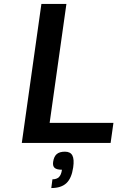

<svg xmlns="http://www.w3.org/2000/svg" viewBox="-20 -720 603 967"><path d="M551.3 -101.1 537.1 0H89.8L188.5 -700.2H314.5L230 -101.1ZM348.6 123Q340.8 177.7 314.5 202.4Q288.1 227.1 238.3 227.1L244.1 183.1Q265.6 183.1 277.1 171.6Q288.6 160.2 292 134.8Q265.6 134.8 255.1 125.5Q244.6 116.2 247.6 95.2Q251.5 68.4 265.6 56.2Q279.8 43.9 307.1 43.9Q334.5 43.9 344.5 63Q354.5 82 348.6 123Z"/></svg>

Font: Fivo Sans Med
Style: Regular
Weight: 450
Designer: Alexander Slobzheninov
Foundry: Alexander Slobzheninov
Version: 1.0